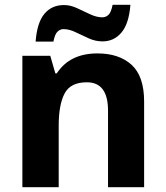

<svg xmlns="http://www.w3.org/2000/svg" viewBox="-20 -778 690 798"><path d="M385 -556Q475 -556 527 -508.5Q579 -461 579 -356V0H429V-318Q429 -436 341 -436Q273 -436 248.5 -389.5Q224 -343 224 -256V0H73V-546H189L210 -473H216Q270 -556 385 -556ZM128 -605Q134 -684 164.5 -720.5Q195 -757 246 -757Q273 -757 300.5 -744Q328 -731 355 -718.5Q382 -706 405 -706Q420 -706 431 -716.5Q442 -727 448 -758H522Q516 -680 485 -643Q454 -606 406 -606Q377 -606 349 -618.5Q321 -631 294.5 -644Q268 -657 244 -657Q230 -657 219 -646.5Q208 -636 202 -605Z"/></svg>

Font: Noto Sans Meetei Mayek
Style: Bold
Weight: 700
Designer: Monotype Design Team and Neelakash Kshetrimayum
Foundry: Monotype Imaging Inc.
Version: Version 2.002; ttfautohint (v1.8.4.7-5d5b)